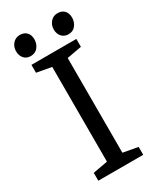

<svg xmlns="http://www.w3.org/2000/svg" viewBox="-204 -866 769 930"><g transform="rotate(-30 181.0 -401.0)"><path d="M54.8 0V-44.1L137.2 -59.1V-588.9L54.8 -603.9V-648H306V-603.9L223.6 -588.9V-59.1L306 -44.1V0ZM284.9 -686.3Q262.1 -686.3 248 -702Q234 -717.7 234 -741.8Q234 -766.6 249.4 -784.2Q264.9 -801.7 288.8 -801.7Q312.5 -801.7 326.3 -787.5Q340 -773.3 340 -748Q340 -724 325.7 -705.2Q311.3 -686.3 284.9 -686.3ZM73.9 -686.3Q50.3 -686.3 36.7 -702Q23.1 -717.7 23.1 -741.8Q23.1 -766.6 38.5 -784.2Q54 -801.7 78.1 -801.7Q101.7 -801.7 115.5 -787.5Q129.3 -773.3 129.3 -748Q129.3 -724 114.9 -705.2Q100.5 -686.3 73.9 -686.3Z"/></g></svg>

Font: Faustina Light
Style: Regular
Weight: 300
Designer: Alfonso Garcia
Foundry: http://www.omnibus-type.com
Version: Version 1.200